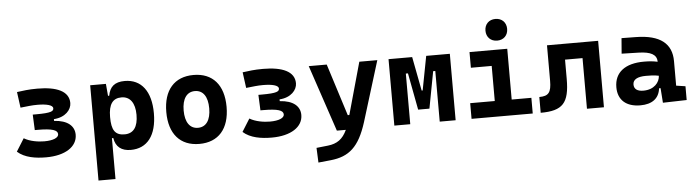

<svg xmlns="http://www.w3.org/2000/svg" viewBox="-55 -1006 5383 1490"><g transform="rotate(-5 2636.5 -260.5)"><path d="M271.5 9.8C419.4 9.8 514.2 -51.8 514.2 -145.5C514.2 -212.9 461.9 -260.3 356.4 -266.6V-280.3C446.8 -286.1 494.1 -342.3 494.1 -394C494.1 -486.3 398.9 -527.3 249 -527.3C177.2 -527.3 140.1 -521 89.4 -514.6L106 -391.6C163.6 -397.5 192.4 -402.3 238.3 -402.3C308.1 -402.3 358.9 -390.1 358.9 -364.7C358.9 -342.3 340.8 -329.6 223.1 -329.6H195.8L201.2 -208.5H221.7C337.9 -208.5 378.9 -192.9 378.9 -161.1C378.9 -133.3 336.4 -115.2 267.6 -115.2C220.7 -115.2 155.8 -125 109.9 -152.8L47.9 -53.7C105 -2.9 189 9.8 271.5 9.8Z M659.7 224.6H792V-93.8H802.7C813 -24.9 857.9 9.8 930.2 9.8C1058.6 9.8 1133.3 -85.4 1133.3 -258.3C1133.3 -429.2 1058.6 -527.3 929.2 -527.3C850.6 -527.3 812 -493.2 799.8 -423.8H790.5L782.2 -517.6H659.7ZM792 -258.3C792 -358.4 825.7 -402.8 893.1 -402.8C960 -402.8 998 -350.1 998 -258.3C998 -163.1 961.9 -114.7 893.1 -114.7C817.9 -114.7 792 -157.7 792 -258.3Z M1464.8 9.8C1613.8 9.8 1699.7 -87.9 1699.7 -258.8C1699.7 -429.7 1613.8 -527.3 1464.8 -527.3C1315.9 -527.3 1230 -429.7 1230 -258.8C1230 -87.9 1315.9 9.8 1464.8 9.8ZM1464.8 -115.7C1401.9 -115.7 1365.2 -167.5 1365.2 -258.8C1365.2 -350.6 1401.9 -401.9 1464.8 -401.9C1528.3 -401.9 1564.5 -350.6 1564.5 -258.8C1564.5 -167.5 1528.3 -115.7 1464.8 -115.7Z M2029.3 9.8C2177.2 9.8 2272 -51.8 2272 -145.5C2272 -212.9 2219.7 -260.3 2114.3 -266.6V-280.3C2204.6 -286.1 2252 -342.3 2252 -394C2252 -486.3 2156.7 -527.3 2006.8 -527.3C1935.1 -527.3 1897.9 -521 1847.2 -514.6L1863.8 -391.6C1921.4 -397.5 1950.2 -402.3 1996.1 -402.3C2065.9 -402.3 2116.7 -390.1 2116.7 -364.7C2116.7 -342.3 2098.6 -329.6 1981 -329.6H1953.6L1959 -208.5H1979.5C2095.7 -208.5 2136.7 -192.9 2136.7 -161.1C2136.7 -133.3 2094.2 -115.2 2025.4 -115.2C1978.5 -115.2 1913.6 -125 1867.7 -152.8L1805.7 -53.7C1862.8 -2.9 1946.8 9.8 2029.3 9.8Z M2372.1 234.4 2468.3 224.6C2613.3 210 2691.9 140.6 2751 -45.9L2896.5 -517.6H2756.3L2643.1 -112.3H2630.9L2502.4 -517.6H2362.3L2536.1 0H2606C2573.2 70.8 2528.3 102.1 2456.5 109.9L2367.2 119.6Z M2983.9 0H3107.9V-394.5H3124.5L3178.7 -107.4H3266.6L3320.8 -394.5H3337.4V0H3461.4V-517.6H3277.3L3226.6 -252.4H3218.8L3168 -517.6H2983.9Z M3585.4 0H4062V-122.1H3908.7V-517.6H3614.7V-395.5H3776.9V-122.1H3585.4ZM3836.9 -587.4C3887.2 -587.4 3921.4 -621.6 3921.4 -671.9C3921.4 -722.2 3887.2 -756.3 3836.9 -756.3C3786.6 -756.3 3752.4 -722.2 3752.4 -671.9C3752.4 -621.6 3786.6 -587.4 3836.9 -587.4Z M4124 0C4295.9 0 4348.1 -56.2 4348.1 -244.6V-394.5H4484.4V0H4616.7V-517.6H4218.3V-241.2C4218.3 -150.4 4196.3 -123 4124 -123Z M5075.7 4.9 5261.2 0V-107.4L5189.5 -118.2V-309.6C5189.5 -446.3 5099.6 -518.6 4912.1 -521L4799.3 -522.5L4789.6 -402.3L4921.9 -398.9C5015.1 -396.5 5062.5 -372.1 5062.5 -316.9V-315.4C5031.2 -322.3 4999.5 -325.7 4956.5 -325.7C4809.6 -325.7 4726.1 -261.7 4726.1 -146C4726.1 -46.4 4790 9.8 4900.4 9.8C4990.2 9.8 5046.4 -29.8 5055.7 -109.4H5067.4ZM5062.5 -206.5C5060.5 -154.8 5017.1 -101.6 4933.1 -101.6C4885.7 -101.6 4860.4 -120.6 4860.4 -155.8C4860.4 -194.3 4896 -214.4 4962.9 -214.4C4997.1 -214.4 5024.9 -214.4 5062.5 -206.5Z"/></g></svg>

Font: Cascadia Code
Style: Bold
Weight: 700
Monospace: yes
Designer: Aaron Bell
Foundry: Saja Typeworks
Version: Version 2404.023